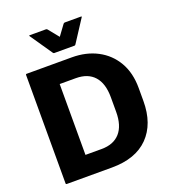

<svg xmlns="http://www.w3.org/2000/svg" viewBox="-160 -1028 1022 1146"><g transform="rotate(-20 351.0 -455.0)"><path d="M352.5 0H65Q60 0 60 -5V-695Q60 -700 65 -700H352.5Q443.5 -700 514 -663Q584.5 -626 624.8 -557Q665 -488 665 -391.5V-309Q665 -164 584.5 -82Q504 0 352.5 0ZM332.5 -125Q409 -125 449.5 -170.8Q490 -216.5 490 -304V-396.5Q490 -484 449.5 -529.5Q409 -575 332.5 -575H230V-125ZM327 -839.5 375 -905Q379 -910 384.5 -910H487Q493.5 -910 490 -905L399 -765Q396 -760 392 -760H262Q258.5 -760 255 -765L159 -905Q155.5 -910 162 -910H264.5Q270 -910 274 -905Z"/></g></svg>

Font: MFEK Sans
Style: Bold
Weight: 700
Designer: Owen Earl
Foundry: indestructible type*
Version: Version 0.001; ttfautohint (v1.8.4.7-5d5b)